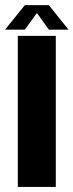

<svg xmlns="http://www.w3.org/2000/svg" viewBox="-42 -738 290 758"><path d="M28.3 0H178.3V-596.5H28.3ZM-22 -621H55.9L103.8 -686.6L150.9 -621H228.4L150.8 -717.8H56.1Z"/></svg>

Font: Anybody Thin Condensed
Style: Regular
Weight: 100
Width: 3
Version: Version 1.113;gftools[0.9.25]